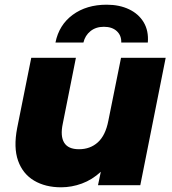

<svg xmlns="http://www.w3.org/2000/svg" viewBox="-20 -788 732 817"><path d="M240 9Q173 9 125 -19.5Q77 -48 57 -104Q37 -160 53 -243L113 -542H303L247 -261Q236 -209 253 -181Q270 -153 316 -153Q364 -153 396.5 -182.5Q429 -212 441 -274L495 -542H685L577 0H397L409 -57Q372 -23 328.5 -7Q285 9 240 9ZM216 -607Q231 -682 289.5 -725Q348 -768 434 -768Q488 -768 529 -748.5Q570 -729 591.5 -693Q613 -657 609 -607H496Q497 -637 477 -655.5Q457 -674 422 -674Q388 -674 365 -655.5Q342 -637 335 -607Z"/></svg>

Font: Montserrat ExtraBold
Style: Italic
Weight: 800
Italic angle: -11.3°
Designer: Julieta Ulanovsky
Foundry: Julieta Ulanovsky
Version: Version 9.000; ttfautohint (v1.8.4.7-5d5b)